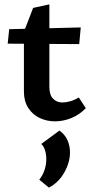

<svg xmlns="http://www.w3.org/2000/svg" viewBox="-20 -546 424 875"><path d="M231 7Q193 7 160.5 -8.5Q128 -24 108.5 -54.5Q89 -85 89 -129V-401L131 -510L205 -526V-151Q205 -113 222 -96Q239 -79 264 -79Q281 -79 300.5 -84.5Q320 -90 339 -102L371 -53Q341 -22 304 -7.5Q267 7 231 7ZM341 -345 15 -347 22 -413 348 -421ZM203 309 159 273Q175 253 183 228.5Q191 204 191 180Q191 157 185 138.5Q179 120 168 110L251 49Q276 67 287.5 93Q299 119 299 148Q299 194 273 240Q247 286 203 309Z"/></svg>

Font: Ysabeau Office
Style: Bold
Weight: 700
Designer: Christian Thalmann (Catharsis Fonts)
Version: Version 2.001;gftools[0.9.30]; featfreeze: tnum,lnum,ss02